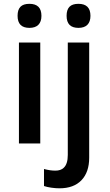

<svg xmlns="http://www.w3.org/2000/svg" viewBox="-20 -769 591 1029"><path d="M195.8 0H81.5V-541H195.8ZM74.2 -684.1Q74.2 -716.8 89.6 -732.7Q105 -748.5 137.7 -748.5Q202.1 -748.5 202.1 -684.1Q202.1 -652.8 185.8 -636.2Q169.4 -619.6 137.7 -619.6Q74.2 -619.6 74.2 -684.1ZM215.8 228V136.7Q248.5 145.5 276.9 145.5Q305.7 145.5 321.3 130.4Q343.3 110.4 343.3 61.5V-541H458V76.2Q458 153.8 416.5 197Q375 240.2 298.8 240.2Q277.3 240.2 254.4 236.8Q231.4 233.4 215.8 228ZM336.9 -684.1Q336.9 -716.8 352.3 -732.7Q367.7 -748.5 400.4 -748.5Q464.8 -748.5 464.8 -684.1Q464.8 -652.8 448.5 -636.2Q432.1 -619.6 400.4 -619.6Q336.9 -619.6 336.9 -684.1Z"/></svg>

Font: Viking Open Sans Light
Style: Bold
Weight: 600
Foundry: Ascender Corporation
Version: Version 2.001